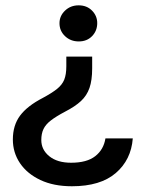

<svg xmlns="http://www.w3.org/2000/svg" viewBox="-20 -660 546 702"><path d="M317 -453V-410Q317 -366.5 307.2 -338.5Q297.5 -310.5 276 -290.5Q254.5 -270.5 217.5 -251.5Q184.5 -234 165.8 -219.5Q147 -205 139 -188.2Q131 -171.5 131 -148Q131 -112.5 160.2 -88.8Q189.5 -65 240 -65Q297.5 -65 328.2 -89Q359 -113 365.5 -154H465.5Q459.5 -75.5 403.2 -27.2Q347 21 243 21Q176 21 127.8 -1.8Q79.5 -24.5 53.2 -63.2Q27 -102 27 -150Q27 -201.5 53.2 -237Q79.5 -272.5 136.5 -302Q169 -319.5 188 -334.5Q207 -349.5 214.8 -368.5Q222.5 -387.5 222.5 -418V-453ZM267.5 -640.5Q297.5 -640.5 316.5 -621.2Q335.5 -602 335.5 -575.5Q335.5 -547.5 316.8 -528Q298 -508.5 268 -508.5Q238 -508.5 217.8 -527.8Q197.5 -547 197.5 -575Q197.5 -602 217.8 -621.2Q238 -640.5 267.5 -640.5Z"/></svg>

Font: Karla Medium
Style: Regular
Weight: 500
Designer: Jonathan Pinhorn
Version: Version 2.001